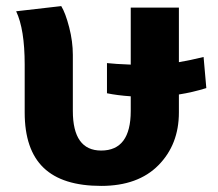

<svg xmlns="http://www.w3.org/2000/svg" viewBox="-20 -593 715 630"><path d="M657 -304Q612 -290 567 -283V-224Q567 -119 500 -51Q433 17 312 17Q185 17 123 -42.5Q61 -102 61 -224V-381Q61 -497 33 -556L181 -573Q195 -550 207 -503.5Q219 -457 219 -413V-229Q219 -99 312 -99Q409 -99 409 -229V-277Q365 -280 331 -287V-386Q357 -383 409 -381V-568H567V-389Q603 -395 648 -406Z"/></svg>

Font: FiraGO
Style: Bold
Weight: 700
Designer: bBox Type
Foundry: bBox Type GmbH
Version: Version 1.001;PS 001.001;hotconv 1.0.88;makeotf.lib2.5.64775